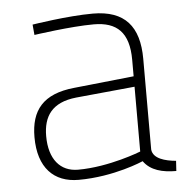

<svg xmlns="http://www.w3.org/2000/svg" viewBox="-43 -552 605 605"><g transform="rotate(-5 259.0 -250.0)"><path d="M418 -353C418 -456 373 -509 272 -509C192 -509 80 -491 80 -491L83 -458C83 -458 199 -475 272 -475C345 -475 383 -440 383 -353V-301L193 -281C94 -271 55 -222 55 -137C55 -40 104 9 182 9C295 9 388 -32 388 -32C410 -1 448 8 491 8L493 -24C459 -27 421 -37 418 -66ZM383 -268V-63C383 -63 282 -23 183 -23C127 -23 92 -64 92 -137C92 -199 119 -242 197 -250Z"/></g></svg>

Font: TitilliumText22L
Style: 1 wt
Weight: 100
Designer: Campivisivi
Foundry: Campivisivi
Version: 1.000